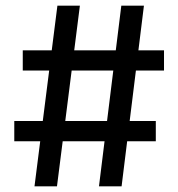

<svg xmlns="http://www.w3.org/2000/svg" viewBox="-20 -659 630 679"><path d="M181.5 0H102L183 -639H262.5ZM531 -159.5H30.5V-231H531ZM410 0H330L409 -639H489ZM560 -409.5H60.5V-481H560Z"/></svg>

Font: Anek Kannada Medium
Style: Regular
Weight: 500
Designer: Vaishnavi Murthy, Maithili Shingre (Kannada) & Yesha Goshar (Latin)
Foundry: Ek Type
Version: Version 1.003